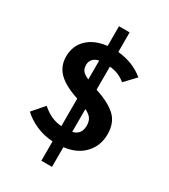

<svg xmlns="http://www.w3.org/2000/svg" viewBox="-180 -693 785 894"><g transform="rotate(30 213.0 -246.5)"><path d="M247.6 -502.4Q328.6 -495.1 387.7 -446.8L333 -389.2Q295.4 -420.4 247.6 -423.8V-299.8Q324.2 -274.9 360.1 -240.5Q396 -206.1 396 -145Q396 -84 356.9 -41.7Q317.9 0.5 247.6 9.3V115.2H190.4V11.2Q140.6 7.8 99.4 -10.7Q58.1 -29.3 29.8 -56.2L84 -118.7Q108.9 -96.7 134.3 -85Q159.7 -73.2 190.4 -70.8V-218.8Q114.3 -244.1 80.8 -278.3Q47.4 -312.5 47.4 -362.8Q47.4 -420.9 85.7 -457.8Q124 -494.6 190.4 -502V-607.9H247.6ZM147.5 -376.5Q147.5 -357.4 155.8 -345.5Q164.1 -333.5 190.4 -321.8V-423.3Q169.9 -419.4 158.7 -406.7Q147.5 -394 147.5 -376.5ZM247.6 -73.2Q291.5 -83 292 -131.3Q292 -153.3 282.7 -168.2Q273.4 -183.1 247.6 -195.8Z"/></g></svg>

Font: Amiri Typewriter
Style: Bold
Weight: 700
Monospace: yes
Designer: Khaled Hosny
Version: Version 1.1